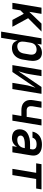

<svg xmlns="http://www.w3.org/2000/svg" viewBox="1336 -1914 783 3496"><g transform="rotate(90 1728.0 -166.5)"><path d="M32 0H145L169 -146L231 -208L344 0H468L312 -287L555 -530H410L196 -307L233 -530H120Z M556 205H669L719 -97Q726 -67 743.5 -41Q761 -15 790.5 -3.5Q820 8 853 8Q883 8 914 0Q945 -8 972 -27Q999 -46 1018.5 -72.5Q1038 -99 1049 -129Q1060 -159 1065 -189L1083 -299Q1089 -333 1089.5 -366.5Q1090 -400 1082.5 -431.5Q1075 -463 1056.5 -488.5Q1038 -514 1007.5 -526Q977 -538 943 -538Q912 -538 880.5 -529.5Q849 -521 822.5 -499.5Q796 -478 778 -451L791 -530H678ZM823 -89Q798 -89 777 -100Q756 -111 747 -133Q738 -155 737.5 -179Q737 -203 741 -228L759 -338Q764 -366 780.5 -392Q797 -418 825.5 -429.5Q854 -441 882 -441Q906 -441 927.5 -432.5Q949 -424 961 -405Q973 -386 975 -362.5Q977 -339 973 -315L954 -205Q949 -174 932 -145.5Q915 -117 884.5 -103Q854 -89 823 -89Z M1166 0H1291L1578 -422Q1568 -387 1556.5 -352.5Q1545 -318 1537 -283Q1529 -248 1524 -212L1489 0H1602L1689 -530H1564L1277 -108Q1287 -143 1298.5 -178Q1310 -213 1318 -248Q1326 -283 1332 -318L1367 -530H1254Z M2065 0H2178L2265 -530H2152L2108 -260H1987Q1967 -260 1949.5 -268.5Q1932 -277 1923.5 -293.5Q1915 -310 1914 -329.5Q1913 -349 1916 -369L1943 -530H1830L1806 -385Q1800 -350 1801.5 -315Q1803 -280 1817.5 -250Q1832 -220 1858.5 -200Q1885 -180 1918.5 -172Q1952 -164 1987 -164H2092Z M2496 8Q2527 8 2557.5 -2Q2588 -12 2612.5 -34.5Q2637 -57 2655 -85L2641 0H2754L2810 -342Q2816 -377 2811.5 -410.5Q2807 -444 2787.5 -470Q2768 -496 2739 -511.5Q2710 -527 2676.5 -532.5Q2643 -538 2608 -538Q2571 -538 2532.5 -529Q2494 -520 2460 -496.5Q2426 -473 2405 -438.5Q2384 -404 2377 -366H2488Q2493 -390 2513 -409.5Q2533 -429 2558.5 -435Q2584 -441 2608 -441Q2627 -441 2645.5 -437.5Q2664 -434 2678 -423Q2692 -412 2697.5 -394.5Q2703 -377 2700 -358L2694 -322H2611Q2583 -322 2555 -320Q2527 -318 2499 -311.5Q2471 -305 2443.5 -293Q2416 -281 2392 -262.5Q2368 -244 2354.5 -217Q2341 -190 2337 -162Q2331 -127 2338.5 -92.5Q2346 -58 2369.5 -34.5Q2393 -11 2426.5 -1.5Q2460 8 2496 8ZM2527 -89Q2506 -89 2486.5 -95.5Q2467 -102 2456.5 -120Q2446 -138 2450 -160Q2452 -175 2463.5 -187.5Q2475 -200 2489.5 -206.5Q2504 -213 2519.5 -216.5Q2535 -220 2550 -222Q2565 -224 2580.5 -225Q2596 -226 2611 -226H2678L2675 -211Q2671 -186 2659 -162Q2647 -138 2625.5 -120.5Q2604 -103 2578.5 -96Q2553 -89 2527 -89Z M3055 0H3168L3240 -433H3413L3429 -530H2970L2954 -433H3127Z"/></g></svg>

Font: Iosevka Sparkle SmBdObl
Style: Regular
Weight: 600
Italic angle: -9°
Designer: Belleve Invis
Foundry: Belleve Invis
Version: Version 4.5.0; ttfautohint (v1.8.3)